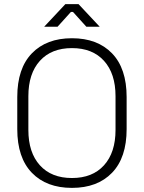

<svg xmlns="http://www.w3.org/2000/svg" viewBox="-20 -900 700 934"><path d="M64 -428Q64 -567 135 -640.5Q206 -714 330 -714Q454 -714 525 -640.5Q596 -567 596 -428V-272Q596 -133 525 -59.5Q454 14 330 14Q206 14 135 -59.5Q64 -133 64 -272ZM118 -268Q118 -158 174 -96Q230 -34 330 -34Q430 -34 486 -96Q542 -158 542 -268V-432Q542 -542 486 -604Q430 -666 330 -666Q230 -666 174 -604Q118 -542 118 -432ZM335 -842H325L260 -770H195L298 -880H362L465 -770H400Z"/></svg>

Font: Space Grotesk Variable
Style: Regular
Weight: 400
Designer: Florian Karsten (Space Grotesk), Colophon Foundry (Space Mono)
Foundry: Florian Karsten
Version: Version 1.106